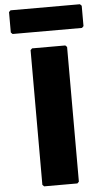

<svg xmlns="http://www.w3.org/2000/svg" viewBox="-68 -1115 642 1163"><g transform="rotate(-5 253.0 -533.0)"><path d="M354 -832H152L142 -822V-3L152 7H354L364 -3V-822ZM32 -1063V-939L42 -929H464L474 -939V-1063L464 -1073H42Z"/></g></svg>

Font: Hussar Woodtype
Style: Ultra
Weight: 900
Foundry: Cannot Into Space Fonts
Version: Version 1.07